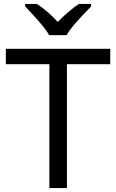

<svg xmlns="http://www.w3.org/2000/svg" viewBox="-20 -1015 596 984"><path d="M323 -51H233V-686H10V-765H545V-686H323ZM232 -835Q219 -858 197 -884.5Q175 -911 151 -937Q127 -963 109 -982V-995H169Q195 -978 223 -954Q251 -930 276 -903Q303 -930 331 -954Q359 -978 385 -995H447V-982Q428 -963 403.5 -937Q379 -911 356.5 -884.5Q334 -858 322 -835Z"/></svg>

Font: Noto Sans Tamil UI
Style: Regular
Weight: 400
Designer: Jelle Bosma - Monotype Design Team
Foundry: Monotype Imaging Inc.
Version: Version 2.004; ttfautohint (v1.8.4.7-5d5b)